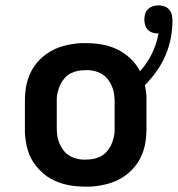

<svg xmlns="http://www.w3.org/2000/svg" viewBox="-20 -689 664 717"><path d="M300 8Q283 8 266 6.5Q249 5 232 1.5Q215 -2 199 -8Q183 -14 168 -22.5Q153 -31 140 -42.5Q127 -54 116 -67.5Q105 -81 97 -96Q89 -111 84 -127.5Q79 -144 76 -164Q73 -184 73 -195V-310Q73 -327 74.5 -344Q76 -361 80 -378Q84 -395 91 -411Q98 -427 107.5 -441Q117 -455 129 -467Q141 -479 155.5 -489Q170 -499 185.5 -506Q201 -513 217.5 -517.5Q234 -522 254 -525Q274 -528 285 -528H300Q330 -528 360 -523Q390 -518 417 -505Q444 -492 466.5 -471Q489 -450 503 -423Q530 -453 547.5 -489Q565 -525 572 -564H570Q560 -564 550 -567Q540 -570 532.5 -577.5Q525 -585 522 -595.5Q519 -606 519 -616Q519 -627 522 -637Q525 -647 532.5 -654.5Q540 -662 550.5 -665.5Q561 -669 571 -669Q582 -669 593 -665.5Q604 -662 611.5 -653.5Q619 -645 621.5 -634Q624 -623 624 -612Q624 -579 617.5 -545.5Q611 -512 597.5 -481Q584 -450 564.5 -422.5Q545 -395 521 -371Q522 -365 523.5 -357.5Q525 -350 525.5 -344.5Q526 -339 526.5 -334Q527 -329 527 -325V-210Q527 -193 525.5 -176Q524 -159 520 -142Q516 -125 509 -109Q502 -93 492.5 -79Q483 -65 471 -53Q459 -41 444.5 -31Q430 -21 414.5 -14Q399 -7 382.5 -2.5Q366 2 346 5Q326 8 315 8ZM289 -93H300Q314 -93 328 -95.5Q342 -98 355 -104.5Q368 -111 377.5 -121.5Q387 -132 393.5 -144.5Q400 -157 404 -173Q408 -189 408 -199V-310Q408 -324 406 -338Q404 -352 398.5 -365.5Q393 -379 384.5 -390.5Q376 -402 364.5 -410Q353 -418 337 -422.5Q321 -427 312 -427H300Q286 -427 272 -424.5Q258 -422 245 -415.5Q232 -409 222.5 -398.5Q213 -388 206.5 -375.5Q200 -363 196 -347Q192 -331 192 -322V-210Q192 -196 194 -182Q196 -168 201.5 -154.5Q207 -141 215.5 -129.5Q224 -118 235.5 -110Q247 -102 263 -97.5Q279 -93 289 -93Z"/></svg>

Font: R Plex Mono
Style: Bold
Weight: 700
Monospace: yes
Designer: Belleve Invis
Foundry: Belleve Invis
Version: Version 31.8.0